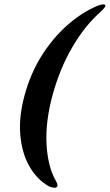

<svg xmlns="http://www.w3.org/2000/svg" viewBox="-20 -759 513 897"><path d="M95 -314.5Q122.5 -415.5 174.2 -498Q226 -580.5 293.2 -640.2Q360.5 -700 434 -731.5Q470.5 -745 472.5 -732.5Q473.5 -726 449.5 -703.5Q376 -638.5 317.5 -538Q259 -437.5 225.5 -314.5Q191.5 -188.5 197.5 -84.2Q203.5 20 240 84Q252.5 106 247 113Q238 124 208.5 111.5Q154 81 118.5 20Q83 -41 75 -126.2Q67 -211.5 95 -314.5Z"/></svg>

Font: Fraunces 72pt S000
Style: Bold Italic
Weight: 700
Italic angle: -16°
Version: Version 1.000; ttfautohint (v1.8.3)